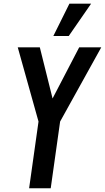

<svg xmlns="http://www.w3.org/2000/svg" viewBox="-20 -1002 559 1022"><path d="M135 0 185 -355 74.5 -750H192L271 -433H236.5L401.5 -750H519L300 -355L250 0ZM264 -810.5 349.5 -982.5H465L346 -810.5Z"/></svg>

Font: Mohave SemiBold
Style: Italic
Weight: 600
Italic angle: -8°
Designer: Gumpita Rahayu
Foundry: Tokotype
Version: Version 2.003